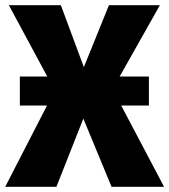

<svg xmlns="http://www.w3.org/2000/svg" viewBox="-27 -715 648 735"><path d="M437 -311H543V-422H431L585 -695H390L294 -458L206 -695H7L154 -422H49V-311H153L-7 0H189L292 -261L400 0H601Z"/></svg>

Font: Fira Sans ExtraBold
Style: Regular
Weight: 800
Designer: bBox Type GmbH & Carrois Corporate GbR & Edenspiekermann AG
Foundry: bBox Type GmbH & Carrois Corporate GbR & Edenspiekermann AG
Version: Version 4.300;PS 004.300;hotconv 1.0.88;makeotf.lib2.5.64775